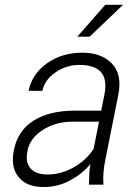

<svg xmlns="http://www.w3.org/2000/svg" viewBox="-20 -753 545 783"><path d="M342.8 0Q343.8 -37.6 344.5 -51Q345.2 -64.5 349.1 -82L347.7 -82.5Q313.5 -42.5 264.2 -16.4Q214.8 9.8 157.7 9.8Q88.9 9.8 55.7 -31Q22.5 -71.8 36.6 -140.6Q52.2 -220.2 116.9 -261Q181.6 -301.8 285.6 -301.8H392.6L405.8 -367.2Q418 -428.7 392.1 -458.5Q366.2 -488.3 303.7 -488.3Q250 -488.3 205.8 -457.5Q161.6 -426.8 152.8 -382.3L96.7 -382.8Q109.9 -449.7 170.4 -493.9Q231 -538.1 315.9 -538.1Q394 -538.1 436.5 -493.7Q479 -449.2 462.4 -366.2L410.6 -106.4Q404.3 -76.7 402.1 -51.8Q399.9 -26.9 401.9 0ZM174.8 -41.5Q229.5 -41.5 281 -70.8Q332.5 -100.1 361.8 -146L383.8 -256.8H275.4Q206.1 -256.8 154.1 -222.9Q102.1 -189 92.3 -138.7Q82.5 -92.3 103.8 -66.9Q125 -41.5 174.8 -41.5ZM409.2 -733.4H481.9L345.7 -603.5H295.4Z"/></svg>

Font: Franko
Style: Light Italic
Weight: 300
Designer: Google
Version: Version 1.200310; 2013